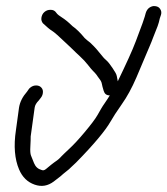

<svg xmlns="http://www.w3.org/2000/svg" viewBox="-20 -479 546 626"><path d="M125 -440C119 -435 116 -428 115 -421C114 -414 116 -408 120 -403C132 -392 142 -383 149 -379C156 -375 173 -360 199 -335L218 -317C222 -313 229 -306 240 -296C251 -286 260 -276 267 -267C274 -258 279 -252 283 -248C287 -244 291 -240 294 -236C297 -232 300 -227 304 -222C308 -217 311 -212 312 -206C313 -200 315 -193 318 -183C321 -173 327 -168 338 -168C334 -162 329 -153 321 -142C313 -131 306 -118 298 -104C290 -90 276 -72 256 -48C236 -24 219 -6 206 6C193 18 185 26 181 30C177 34 173 39 166 44C159 49 153 53 147 58C141 63 136 67 130 72C124 77 120 77 115 75C104 72 96 65 91 53C86 41 83 33 81 28C79 23 78 13 79 -2C80 -17 80 -28 80 -34L93 -128C94 -136 99 -144 106 -151L113 -160C118 -166 120 -173 120 -180C120 -187 117 -192 112 -196C107 -200 100 -201 93 -200C86 -199 80 -195 75 -190L68 -180C54 -164 45 -147 42 -128L32 -55C24 -3 28 40 42 73C53 99 70 115 93 123C116 131 136 127 155 113C164 106 171 101 177 96C183 91 189 85 196 80C203 75 208 70 212 66C216 62 222 57 228 51C287 -9 324 -54 340 -82C348 -96 360 -115 377 -139C394 -163 410 -192 425 -227C440 -262 451 -288 458 -305C465 -322 473 -339 479 -356L494 -394C497 -402 499 -410 501 -419L505 -431C507 -438 506 -444 502 -450C498 -456 493 -458 486 -459C479 -460 473 -458 467 -454C461 -450 457 -443 455 -436L452 -425C450 -418 448 -412 445 -404C442 -396 435 -377 423 -345C411 -313 391 -270 364 -214C363 -218 362 -223 361 -230C360 -237 355 -245 347 -257C339 -269 332 -278 326 -283C320 -288 314 -295 307 -304C300 -313 290 -325 274 -340C266 -346 260 -351 256 -355C242 -372 229 -385 216 -394C202 -408 190 -417 182 -422C174 -427 167 -432 163 -438C159 -444 153 -447 145 -447C137 -447 131 -445 125 -440Z"/></svg>

Font: AppleStorm
Style: Ita
Weight: 400
Foundry: Cannot Into Space Fonts
Version: Version 1.01